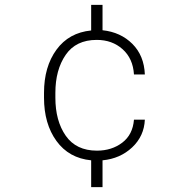

<svg xmlns="http://www.w3.org/2000/svg" viewBox="-20 -655 780 794"><path d="M534 -160H579Q576 -92 526.5 -45.5Q477 1 404 8V119H357V8Q265 -1 213.5 -72Q162 -143 162 -251V-271Q162 -379 213.5 -449.5Q265 -520 357 -529V-635H404V-530Q479 -522 527.5 -473.5Q576 -425 579 -347H534Q530 -413 487 -451.5Q444 -490 380 -490Q294 -490 251.5 -428Q209 -366 209 -271V-251Q209 -155 252 -93.5Q295 -32 381 -32Q442 -32 485.5 -65Q529 -98 534 -160Z"/></svg>

Font: Freesentation 2 ExtraLight
Style: Regular
Weight: 260
Designer: glyphs from Roboto by Christian Robertson / Hangul glyphs from Noto Sans CJK(Source Han Sans) by Jang Soo-young and Kang
Foundry: PT&
Version: Version 2.001